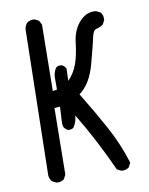

<svg xmlns="http://www.w3.org/2000/svg" viewBox="-84 -805 667 861"><g transform="rotate(-10 250.0 -374.5)"><path d="M103.5 -5.9 84 -15.6Q74.2 -27.3 72.3 -43L85.9 -707Q87.9 -722.7 97.7 -734.4Q111.3 -746.1 132.8 -744.1L152.3 -734.4L162.1 -714.8L158.2 -413.1L177.7 -417Q177.7 -442.4 177.7 -468.8Q177.7 -495.1 191.4 -514.6Q201.2 -522.5 216.8 -520.5Q230.5 -514.6 236.3 -501L234.4 -446.3Q261.7 -473.6 275.9 -511.7Q290 -549.8 296.9 -608.9Q303.7 -668 336.9 -703.1Q370.1 -738.3 411.1 -732.4L430.7 -722.7Q442.4 -709 440.4 -687.5L430.7 -668Q415 -657.2 399.9 -654.3Q384.8 -651.4 378.4 -620.6Q372.1 -589.8 348.6 -502.4Q325.2 -415 273.4 -377.9Q325.2 -293.9 371.1 -210Q417 -126 444.3 -37.1L434.6 -17.6Q420.9 -5.9 399.4 -7.8L379.9 -17.6Q348.6 -86.9 313 -155.3Q277.3 -223.6 238.3 -288.1Q236.3 -258.8 220.7 -235.4Q210.9 -227.5 195.3 -229.5Q181.6 -235.4 175.8 -249L173.8 -262.7L177.7 -338.9L152.3 -336.9L148.4 -35.2L138.7 -15.6Q125 -3.9 103.5 -5.9Z"/></g></svg>

Font: JasonHandwriting1
Style: Regular
Weight: 400
Version: Version 1.48.20